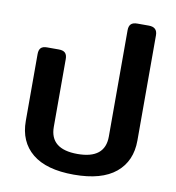

<svg xmlns="http://www.w3.org/2000/svg" viewBox="-80 -772 787 859"><g transform="rotate(10 313.0 -342.5)"><path d="M59 -185V-488Q59 -507 67.5 -516Q76 -525 96 -525H149Q169 -525 178 -516Q187 -507 187 -488V-180Q187 -79 312 -79Q437 -79 437 -180V-663Q437 -682 446 -691Q455 -700 475 -700H527Q566 -700 566 -663V-185Q566 -91 502 -38Q438 15 312 15Q187 15 123 -37.5Q59 -90 59 -185Z"/></g></svg>

Font: Mitr
Style: Regular
Weight: 400
Designer: Thanarat Vachiruckul
Foundry: Cadson Demak
Version: Version 1.002